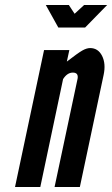

<svg xmlns="http://www.w3.org/2000/svg" viewBox="-20 -747 448 767"><path d="M40 0H141L232 -431Q248.5 -457 271 -457Q294 -457 290 -433L198 0H299L394 -448Q403.5 -492.5 387.8 -523.8Q372 -555 340 -555Q326 -555 308.5 -545Q291 -535 247 -501L257 -547H156ZM213 -637H320L408 -727H316L278 -692L255 -727H163Z"/></svg>

Font: League Gothic
Style: Italic
Weight: 400
Designer: The League of Moveable Type
Version: Version 1.600; ttfautohint (v1.8.3)